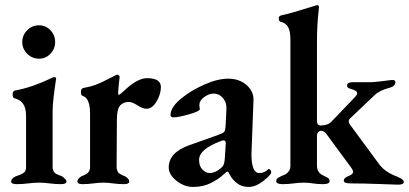

<svg xmlns="http://www.w3.org/2000/svg" viewBox="-20 -725 1616 759"><path d="M193 -420Q202 -420 202 -415Q188 -324 188 -286V-65Q188 -61 188.5 -57.5Q189 -54 190.5 -51Q192 -48 193.5 -45.5Q195 -43 197.5 -41Q200 -39 201.5 -38Q203 -37 207 -35.5Q211 -34 212.5 -33Q214 -32 218.5 -30.5Q223 -29 224 -29Q242 -16 243 -8Q243 3 221 3Q200 3 176.5 0Q153 -3 134 -3Q116 -3 92 0Q68 3 46 3Q24 3 24 -8Q24 -19 42 -28Q44 -28 45 -29Q56 -33 59 -34Q62 -35 70 -39.5Q78 -44 80.5 -50Q83 -56 83 -65V-268Q83 -326 38 -336Q30 -338 30 -352Q30 -365 39 -367Q77 -374 113 -387Q149 -400 169.5 -410Q190 -420 193 -420ZM87.5 -512.5Q68 -532 68 -559Q68 -586 87.5 -605.5Q107 -625 134 -625Q161 -625 179.5 -605.5Q198 -586 198 -559Q198 -532 179.5 -512.5Q161 -493 134 -493Q107 -493 87.5 -512.5Z M442 -250 441 -65Q441 -61 441.5 -57.5Q442 -54 443.5 -51Q445 -48 446 -45.5Q447 -43 449.5 -41Q452 -39 453.5 -38Q455 -37 458 -35.5Q461 -34 462.5 -33Q464 -32 468 -30.5Q472 -29 473 -29Q491 -18 491 -8Q491 3 470 3Q449 3 427 0Q405 -3 388 -3Q371 -3 349 0Q327 3 306 3Q286 3 286 -8Q286 -18 303 -29Q304 -29 307.5 -30.5Q311 -32 312 -32.5Q313 -33 316.5 -34.5Q320 -36 321 -37Q322 -38 325 -40Q328 -42 329 -43.5Q330 -45 331.5 -47.5Q333 -50 334 -52.5Q335 -55 335.5 -58.5Q336 -62 336 -66V-276Q336 -338 306 -346Q300 -348 300 -362Q300 -375 309 -377Q337 -382 358.5 -390Q380 -398 404.5 -411Q429 -424 440 -429Q441 -429 441.5 -429.5Q442 -430 443 -430Q448 -430 453 -423Q453 -420 452 -412.5Q451 -405 449.5 -390Q448 -375 447 -360Q447 -350 449 -350Q453 -350 467 -363Q522 -416 561 -416Q616 -416 616 -381Q616 -353 599 -324Q582 -295 559 -295Q544 -295 523.5 -308.5Q503 -322 489 -322Q467 -322 454.5 -307.5Q442 -293 442 -250Z M767 -93Q767 -68 780.5 -54.5Q794 -41 808 -41Q834 -41 859 -66Q868 -75 869 -104L872 -150Q875 -170 864 -170Q858 -170 852 -167Q767 -135 767 -93ZM1005 -41Q1025 -41 1038 -54Q1042 -59 1047 -55Q1052 -51 1052 -44Q1052 -34 1021.5 -10Q991 14 963 14Q935 14 916.5 -1Q898 -16 890 -31.5Q882 -47 880 -47Q876 -47 860 -32Q844 -17 813.5 -1.5Q783 14 743 14Q708 14 677.5 -10.5Q647 -35 647 -63Q647 -122 728 -151L841 -191Q863 -199 867 -204.5Q871 -210 872 -230L875 -293Q877 -318 862 -336.5Q847 -355 824 -355Q809 -355 793.5 -345.5Q778 -336 772 -325Q768 -318 768 -307Q768 -304 769 -300Q770 -296 770 -294Q770 -285 727 -273Q684 -261 666 -261Q654 -261 654 -270Q654 -303 703 -341Q737 -368 788.5 -391Q840 -414 883 -414Q926 -414 955 -388.5Q984 -363 982 -327L974 -116Q974 -41 1005 -41Z M1339 -11Q1339 -22 1357.5 -29Q1376 -36 1376 -46Q1376 -50 1370 -60L1272 -193Q1261 -208 1250 -208Q1243 -208 1238 -202.5Q1233 -197 1233 -187V-69Q1233 -40 1263 -29Q1264 -28 1268 -26Q1272 -24 1274 -23Q1276 -22 1278.5 -20Q1281 -18 1282 -15Q1283 -12 1283 -9Q1283 3 1257 3Q1235 3 1217 0Q1199 -3 1181 -3Q1163 -3 1141 0Q1119 3 1097 3Q1072 3 1072 -9Q1072 -12 1073 -15Q1074 -18 1076.5 -20Q1079 -22 1081 -23Q1083 -24 1087 -26Q1091 -28 1092 -29Q1103 -33 1109.5 -36.5Q1116 -40 1122 -48.5Q1128 -57 1128 -70V-567Q1128 -602 1119 -618Q1110 -634 1089 -639Q1082 -641 1082 -652Q1082 -662 1091 -664Q1126 -671 1231 -704H1232L1233 -705Q1241 -705 1241 -696Q1241 -692 1239 -676Q1237 -660 1235 -629.5Q1233 -599 1233 -562V-248Q1233 -229 1247 -229Q1276 -229 1290 -244L1383 -341Q1392 -350 1392 -357Q1392 -367 1365 -374Q1352 -378 1352 -386Q1352 -400 1374 -400H1448Q1461 -400 1530 -409Q1543 -409 1543 -401Q1543 -384 1520 -378Q1480 -368 1460 -348L1363 -256Q1353 -245 1366 -229L1481 -73Q1505 -43 1550 -27Q1552 -26 1556 -24Q1560 -22 1563 -20.5Q1566 -19 1569.5 -16.5Q1573 -14 1574.5 -11Q1576 -8 1576 -5Q1576 5 1553 5Q1548 5 1481 2.5Q1414 0 1366 0Q1339 0 1339 -11Z"/></svg>

Font: EB Garamond 12
Style: Bold
Weight: 700
Version: Version 0.016